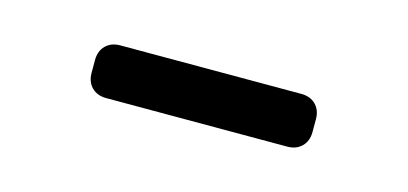

<svg xmlns="http://www.w3.org/2000/svg" viewBox="-25 -753 434 204"><g transform="rotate(15 191.5 -651.0)"><path d="M92 -622Q82 -622 76 -628Q70 -634 70 -644V-658Q70 -668 76 -674Q82 -680 92 -680H291Q301 -680 307 -674Q313 -668 313 -658V-644Q313 -634 307 -628Q301 -622 291 -622Z"/></g></svg>

Font: Rubik Light Light
Style: Regular
Weight: 300
Version: Version 2.101